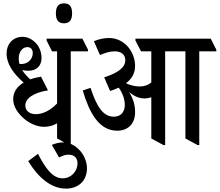

<svg xmlns="http://www.w3.org/2000/svg" viewBox="-20 -853 1301 1137"><path d="M241 -102C272 -102 297 -110 318 -123V-33L390 6H399V-549H501V-559L468 -624H256V-613L288 -549H318V-240C278 -200 236 -177 192 -177C155 -177 130 -197 130 -228C130 -271 179 -304 264 -318L223 -399C199 -395 178 -390 159 -383C139 -401 123 -419 111 -439C123 -435 135 -434 148 -434C193 -434 226 -460 226 -509C226 -541 215 -573 194 -596C172 -620 144 -635 113 -635C58 -635 19 -594 19 -535C19 -475 59 -417 120 -364C79 -340 58 -306 58 -265C58 -223 86 -180 125 -148C158 -121 200 -102 241 -102ZM91 -508C91 -546 113 -574 142 -574C162 -574 174 -560 174 -539C174 -500 142 -474 108 -474C103 -474 99 -474 95 -475C92 -485 91 -496 91 -508Z M370 264C445 264 495 217 495 144C495 110 482 76 462 49C435 14 396 -10 356 -10C332 -10 308 -4 287 5L330 80C353 67 369 63 387 63C420 63 439 83 439 114C439 161 402 203 351 203C290 203 248 141 205 58L147 101C202 192 279 264 370 264Z M359 -715C391 -715 407 -734 407 -774C407 -814 392 -833 359 -833C326 -833 311 -814 311 -774C311 -734 326 -715 359 -715Z M674 -79C738 -79 780 -120 780 -189C780 -230 769 -269 745 -307C773 -284 803 -270 836 -270C850 -270 864 -273 876 -277V-33L948 6H958V-549H1078V-33L1150 6H1160V-549H1261V-559L1228 -624H782V-613L815 -549H876V-365C859 -350 837 -341 807 -341C780 -341 751 -348 726 -360C763 -388 780 -422 780 -463C780 -507 762 -548 736 -578C708 -609 669 -628 626 -628C594 -628 565 -621 536 -609L572 -527C604 -541 634 -549 658 -549C698 -549 722 -530 722 -496C722 -453 678 -421 597 -395L632 -314C651 -320 667 -327 683 -334C704 -305 719 -268 719 -232C719 -191 697 -162 654 -162C588 -162 551 -227 516 -333L470 -317C508 -190 564 -79 674 -79Z"/></svg>

Font: Noto Serif Devanagari ExtraCondensed Medium
Style: Regular
Weight: 500
Width: 2
Designer: Universal Thirst, Indian Type Foundry and the Monotype Design Team
Foundry: Monotype Imaging Inc.
Version: Version 2.004